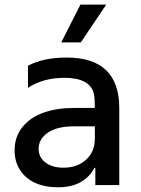

<svg xmlns="http://www.w3.org/2000/svg" viewBox="-20 -802 609 832"><path d="M245.4 -618.3 328.5 -782H440.3L330.3 -618.3ZM230.1 9.6Q176.5 9.6 134.6 -8.5Q92.7 -26.6 68 -63.4Q43.3 -100.1 43.3 -150.6Q43.3 -209.5 77.4 -251.6Q111.5 -293.7 168.9 -313.9Q226.2 -334.2 300.8 -334.2H390.6V-346.6Q390.6 -382.8 385.7 -399.9Q366.1 -464.8 259.2 -464.8Q167.6 -464.8 101.2 -421.5V-517Q167.3 -552.6 268.5 -552.6Q496.8 -552.6 496.8 -333.5V0H393.1V-74.6H388.8Q370.4 -36.9 331 -13.7Q291.5 9.6 230.1 9.6ZM255 -75.3Q315.3 -75.3 353.2 -110.1Q391 -144.9 391 -201V-254.6H300.4Q227.3 -254.6 187.3 -227.1Q147.4 -199.6 147.4 -157Q147.4 -120 177 -97.7Q206.7 -75.3 255 -75.3Z"/></svg>

Font: TID UI Medium
Style: Regular
Weight: 500
Designer: The TID Project Authors
Foundry: Bakken & Bæck
Version: Version 1.001;hotconv 1.0.109;makeotfexe 2.5.65596